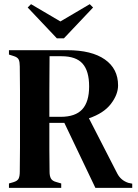

<svg xmlns="http://www.w3.org/2000/svg" viewBox="-20 -902 665 922"><path d="M23 0V-21L44 -27Q64 -33 69.5 -44.5Q75 -56 75 -77Q76 -135 76 -193Q76 -251 76 -310V-351Q76 -409 76 -467Q76 -525 75 -583Q75 -604 70 -615.5Q65 -627 45 -633L23 -640V-661H303Q420 -661 483.5 -616.5Q547 -572 547 -492Q547 -448 512.5 -403Q478 -358 407 -334L543 -69Q560 -36 596 -24L615 -20V0H438L289 -312H217Q217 -241 217 -184Q217 -127 218 -77Q218 -57 224.5 -45Q231 -33 250 -28L274 -21V0ZM217 -341H271Q342 -341 375 -377Q408 -413 408 -487Q408 -561 376.5 -596.5Q345 -632 275 -632H218Q218 -593 217.5 -552.5Q217 -512 217 -461.5Q217 -411 217 -341ZM253 -718 113 -866 129 -882 270 -799 411 -882 427 -866 287 -718Z"/></svg>

Font: DM Serif Text
Style: Regular
Weight: 400
Designer: Colophon Foundry, Frank Grießhammer
Foundry: Colophon Foundry
Version: Version 5.200; ttfautohint (v1.8.3)